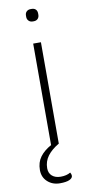

<svg xmlns="http://www.w3.org/2000/svg" viewBox="-103 -775 496 1026"><g transform="rotate(-10 145.0 -262.0)"><path d="M124 -550H166V0H124ZM112 -697V-704Q112 -718 120.5 -726Q129 -734 142 -734H148Q162 -734 170 -726Q178 -718 178 -704V-697Q178 -684 170 -675.5Q162 -667 148 -667H142Q129 -667 120.5 -675.5Q112 -684 112 -697ZM42 122Q42 80 63.5 51Q85 22 125 0H166Q125 24 103.5 53Q82 82 82 119Q82 146 99.5 161Q117 176 146 176Q178 176 199 163Q205 172 205 181Q205 194 187.5 202Q170 210 136 210Q96 210 69 185.5Q42 161 42 122Z"/></g></svg>

Font: Krub ExtraLight
Style: Regular
Weight: 275
Designer: Ekaluck Peanpanawate
Foundry: Cadson Demak Co.,Ltd.
Version: Version 1.000; ttfautohint (v1.6)